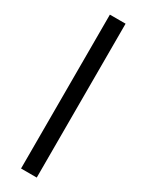

<svg xmlns="http://www.w3.org/2000/svg" viewBox="-221 -745 694 911"><g transform="rotate(30 126.0 -289.5)"><path d="M170 132V-711H84V132Z"/></g></svg>

Font: Asimov
Style: Regular
Weight: 500
Designer: Google
Version: Version 2.000980; 2014